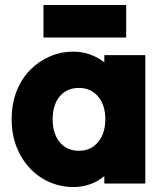

<svg xmlns="http://www.w3.org/2000/svg" viewBox="-20 -739 660 773"><path d="M400 0Q400 -8 400 -15.5Q400 -23 400 -30Q375 -9 343.5 2.5Q312 14 276 14Q225 14 180 -5.5Q135 -25 100.5 -61.5Q66 -98 46.5 -148Q27 -198 27 -259Q27 -321 46.5 -371Q66 -421 100.5 -456.5Q135 -492 180 -511.5Q225 -531 275 -531Q311 -531 343 -519.5Q375 -508 400 -488Q400 -496 400 -503Q400 -510 400 -517Q441 -517 483 -517Q525 -517 565 -517Q565 -389 565 -258.5Q565 -128 565 0Q525 0 483 0Q441 0 400 0ZM298 -132Q298 -132 298 -132Q298 -132 298 -132Q346 -132 375 -167Q404 -202 404 -259Q404 -316 375 -350.5Q346 -385 298 -385Q249 -385 220.5 -351Q192 -317 192 -259Q192 -201 220.5 -166.5Q249 -132 298 -132ZM155 -588Q155 -620 155 -653.5Q155 -687 155 -719Q238 -719 322 -719Q406 -719 488 -719Q488 -687 488 -653.5Q488 -620 488 -588Q406 -588 322 -588Q238 -588 155 -588Z"/></svg>

Font: Tilt Warp
Style: Regular
Weight: 400
Designer: Andy Clymer
Foundry: Andy Clymer
Version: Version 1.000